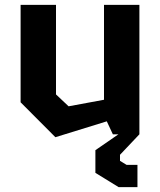

<svg xmlns="http://www.w3.org/2000/svg" viewBox="-20 -554 660 792"><path d="M211 -534H65V-132L208.5 12L420.5 -53.5L445.5 0H468.5L373.5 65.5V159L469.5 218H547V126H502L475 109.5V84.5L555 0V-534H409V-142.5L263 -115.5L211 -164.5Z"/></svg>

Font: Monaspace Krypton
Style: Bold
Weight: 700
Designer: Riley Cran & the Lettermatic Team
Foundry: Lettermatic
Version: Version 1.200 (Monaspace Krypton)